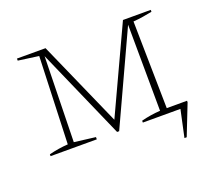

<svg xmlns="http://www.w3.org/2000/svg" viewBox="-113 -666 1071 960"><g transform="rotate(-20 422.5 -186.0)"><path d="M790 -19 726 144H714L745 0H545V-10Q595 -23 646 -26L643 -485L419 0H408L197 -480L187 -26L300 -12V0H54V-10Q106 -23 155 -26L172 -490L63 -505V-516H215L416 -62L627 -516H775V-506Q755 -502 728.5 -497.5Q702 -493 674 -491L682 -27H790Z"/></g></svg>

Font: Piazzolla SC Thin
Style: Regular
Weight: 100
Designer: Juan Pablo del Peral
Foundry: Huerta Tipografica
Version: Version 1.330